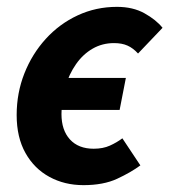

<svg xmlns="http://www.w3.org/2000/svg" viewBox="-20 -528 494 560"><path d="M223.4 12Q168.2 12 124.1 -12.1Q79.9 -36.1 54.3 -81.7Q28.6 -127.4 28.6 -192.5Q28.6 -256.8 51.1 -313.8Q73.6 -370.8 113.5 -414.6Q153.3 -458.4 206.6 -483.2Q259.8 -508 321.2 -508Q367.8 -508 401.5 -489.2Q435.2 -470.4 454.1 -446.9L382.6 -371.9Q368.3 -387.7 351.9 -395Q335.6 -402.3 312.5 -402.3Q278.2 -402.3 250 -386Q221.8 -369.7 201.6 -340.7Q181.4 -311.7 170.3 -274.6Q159.3 -237.4 159.3 -195.4Q159.3 -148.4 184 -121.3Q208.8 -94.2 253.2 -94.2Q280.4 -94.2 300.5 -103.3Q320.7 -112.4 336.9 -124.6L389.4 -45.6Q361.4 -25 321.5 -6.5Q281.6 12 223.4 12ZM109.4 -207.3 127.7 -300.7H347.1L328.9 -207.3Z"/></svg>

Font: Source Sans 3
Style: Italic
Weight: 200
Italic angle: -11°
Designer: Paul D. Hunt
Foundry: Adobe
Version: Version 3.046;hotconv 1.0.118;makeotfexe 2.5.65603